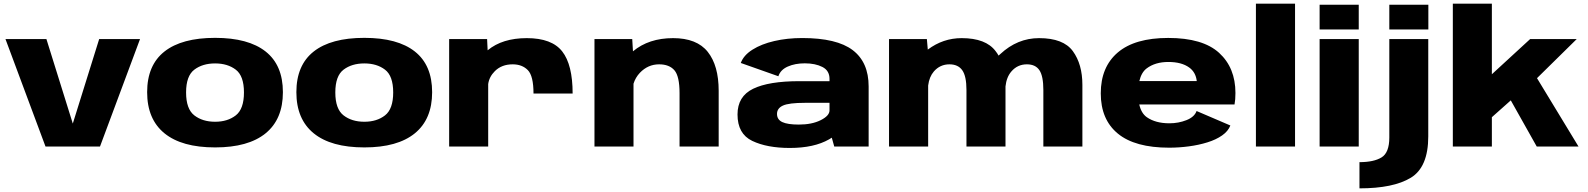

<svg xmlns="http://www.w3.org/2000/svg" viewBox="-20 -805 8724 1055"><path d="M230 0 10 -590.5H235L380 -126L525 -590.5H749.5L529.5 0Z M1162 5Q979 5 883.8 -72.5Q788.5 -150 788.5 -298.5Q788.5 -447 883.8 -522Q979 -597 1162 -597Q1344.5 -597 1439.5 -522Q1534.5 -447 1534.5 -298.5Q1534.5 -150 1439.5 -72.5Q1344.5 5 1162 5ZM1162 -136Q1230.5 -136 1275.5 -171Q1320.5 -206 1320.5 -297Q1320.5 -388 1275.5 -422.2Q1230.5 -456.5 1162 -456.5Q1093 -456.5 1047.8 -422.2Q1002.5 -388 1002.5 -297Q1002.5 -206 1047.8 -171Q1093 -136 1162 -136Z M1982 5Q1799 5 1703.8 -72.5Q1608.5 -150 1608.5 -298.5Q1608.5 -447 1703.8 -522Q1799 -597 1982 -597Q2164.5 -597 2259.5 -522Q2354.5 -447 2354.5 -298.5Q2354.5 -150 2259.5 -72.5Q2164.5 5 1982 5ZM1982 -136Q2050.5 -136 2095.5 -171Q2140.5 -206 2140.5 -297Q2140.5 -388 2095.5 -422.2Q2050.5 -456.5 1982 -456.5Q1913 -456.5 1867.8 -422.2Q1822.5 -388 1822.5 -297Q1822.5 -206 1867.8 -171Q1913 -136 1982 -136Z M2911.5 -291Q2911.5 -388 2880.2 -419.8Q2849 -451.5 2797 -451.5Q2736.5 -451.5 2699 -414Q2668 -383 2662.5 -343V0H2448V-590.5H2656.5L2659.5 -528.5Q2659.5 -529 2660 -529Q2740.5 -595.5 2874.5 -595.5Q3012 -595.5 3069.2 -522.5Q3126.5 -449.5 3126.5 -291Z M3246.5 0V-590.5H3454L3458 -523Q3545 -595.5 3678.5 -595.5Q3809 -595.5 3869 -520Q3929 -444.5 3929 -306V0H3714V-293Q3714 -386 3685.8 -418.8Q3657.5 -451.5 3601.5 -451.5Q3540.5 -451.5 3496 -405Q3471.5 -379 3461 -345V0Z M4564 0 4550.5 -48.5Q4543.5 -44 4536 -39.5Q4453 8 4320 8Q4194.5 8 4113.5 -30.8Q4032.5 -69.5 4032.5 -176Q4032.5 -275.5 4118.2 -317.2Q4204 -359 4373 -359H4538V-371.5Q4538 -417 4499 -437Q4460 -457 4402 -457Q4348.5 -457 4308.5 -439.2Q4268.5 -421.5 4257 -386L4050.5 -459Q4066 -501.5 4114.8 -532.2Q4163.5 -563 4234.5 -579.5Q4305.5 -596 4388 -596Q4578 -596 4665.5 -529.5Q4753 -463 4753 -330V0ZM4538 -198.5V-240H4403.5Q4315 -240 4282.2 -225Q4249.5 -210 4249.5 -179Q4249.5 -148 4278.5 -134.2Q4307.5 -120.5 4369.5 -120.5Q4441.5 -120.5 4489.8 -144.8Q4538 -169 4538 -198.5Z M4865 0V-590.5H5073L5078 -532.5Q5162 -595.5 5264 -595.5Q5397.5 -595.5 5451 -523.5Q5460 -512 5467 -499.5Q5471.5 -503.5 5476.5 -508Q5570.5 -595.5 5689.5 -595.5Q5823 -595.5 5875.2 -523.8Q5927.5 -452 5927.5 -338.5V0H5713V-310.5Q5713 -386.5 5691.5 -419Q5670 -451.5 5622.5 -451.5Q5571 -451.5 5537.5 -412.5Q5510.5 -381.5 5505 -330V0H5290.5V-310.5Q5290.5 -386.5 5267.5 -419Q5244.5 -451.5 5197 -451.5Q5145.5 -451.5 5111.5 -412.5Q5086 -383 5080 -335V0Z M6404.5 6.5Q6216.5 6.5 6122.5 -70.8Q6028.5 -148 6028.5 -292Q6028.5 -437 6122.2 -516.8Q6216 -596.5 6399 -596.5Q6589 -596.5 6678.8 -514.5Q6768.5 -432.5 6768.5 -294Q6768.5 -257 6763.5 -231H6240Q6251 -182.5 6281.5 -161Q6329.5 -127.5 6405.5 -127.5Q6455.5 -127.5 6499.2 -144.8Q6543 -162 6555 -195L6740.5 -115.5Q6728.5 -84 6695.2 -60.8Q6662 -37.5 6614.5 -22.8Q6567 -8 6512.8 -0.8Q6458.5 6.5 6404.5 6.5ZM6240.5 -359.5H6556Q6550.5 -408 6514.5 -434Q6472.5 -464.5 6400 -464.5Q6327.5 -464.5 6280.5 -429Q6251.5 -407 6240.5 -359.5Z M6881 0V-785H7096V0Z M7231 0V-590.5H7446V0ZM7231 -779H7446V-643H7231Z M7450 230V86Q7528.5 86 7571.2 60Q7614 34 7614 -49.5V-590.5H7828V-55.5Q7828 113.5 7732 171.8Q7636 230 7450 230ZM7614 -779H7828.5V-643H7614Z M7963 0V-785H8177.5V-397L8388 -590.5H8644L8425.5 -375.5L8653.5 0H8424L8281.5 -253.5L8177.5 -161V0Z"/></svg>

Font: Anybody ExtraExpanded ExtraBold
Style: Regular
Weight: 800
Width: 8
Designer: Tyler Finck
Foundry: Etcetera Type Company
Version: Version 1.010; ttfautohint (v1.8.3) -l 8 -r 50 -G 200 -x 14 